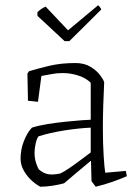

<svg xmlns="http://www.w3.org/2000/svg" viewBox="-20 -699 519 728"><path d="M223 -4Q205 1 180 5Q155 9 133 9Q117 1 99.5 -15Q82 -31 70 -52.5Q58 -74 58 -97Q58 -132 70.5 -164Q83 -196 101 -215Q126 -223 160 -228.5Q194 -234 228.5 -237.5Q263 -241 289 -243Q315 -245 324 -245V-385Q308 -402 278.5 -412Q249 -422 217 -422Q196 -422 175 -418Q154 -414 137 -411L124 -313L86 -317L84 -420L90 -429Q123 -439 167 -449.5Q211 -460 266 -460Q300 -460 323.5 -445.5Q347 -431 360 -413.5Q373 -396 375 -387Q373 -349 371.5 -300Q370 -251 370 -218Q370 -156 373 -109Q376 -62 379 -44L457 -51L461 -31Q436 -20 406 -9.5Q376 1 343 9L327 -12L325 -89H324Q297 -67 270 -44Q243 -21 223 -4ZM127 -57Q143 -43 160 -39Q177 -35 208 -41Q220 -46 243.5 -62Q267 -78 290 -95.5Q313 -113 324 -121V-215Q279 -213 224.5 -204.5Q170 -196 126 -182Q119 -173 115 -154Q111 -135 111 -120Q111 -99 116.5 -82Q122 -65 127 -57ZM225 -543 122 -639V-653Q129 -660 137.5 -665.5Q146 -671 153 -674L238 -584L352 -679Q354 -678 358.5 -672.5Q363 -667 364 -663L243 -543Z"/></svg>

Font: Labrada Light
Style: Regular
Weight: 300
Designer: Mercedes Jáuregui
Foundry: Omnibus-Type Team
Version: Version 1.000; ttfautohint (v1.8.4.7-5d5b)